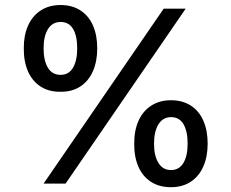

<svg xmlns="http://www.w3.org/2000/svg" viewBox="-20 -742 935 776"><path d="M76.2 -546.9Q75.7 -598.6 93.3 -638.2Q110.8 -677.7 144.5 -699.7Q178.2 -721.7 224.6 -721.7Q272 -721.7 305.4 -699.7Q338.9 -677.7 356 -638.4Q373 -599.1 373 -546.9Q373 -494.1 355.5 -454.1Q337.9 -414.1 304.4 -392.3Q271 -370.6 224.6 -371.1Q177.2 -370.6 143.6 -392.6Q109.9 -414.6 92.8 -454.3Q75.7 -494.1 76.2 -546.9ZM292 -546.9Q292 -596.7 275.4 -625Q258.8 -653.3 224.6 -653.3Q191.4 -652.8 173.8 -624.3Q156.2 -595.7 156.2 -546.9Q156.2 -497.1 173.6 -468.3Q190.9 -439.5 224.6 -439.5Q258.3 -439.5 275.1 -468.3Q292 -497.1 292 -546.9ZM522.5 -161.1Q522 -213.4 539.6 -253.2Q557.1 -293 591.1 -314.9Q625 -336.9 670.9 -336.9Q718.3 -336.9 751.7 -314.9Q785.2 -293 802.2 -253.4Q819.3 -213.9 819.3 -161.1Q819.3 -108.9 801.8 -69.1Q784.2 -29.3 750.7 -7.3Q717.3 14.6 670.9 14.6Q623.5 14.6 589.8 -7.3Q556.2 -29.3 539.1 -68.8Q522 -108.4 522.5 -161.1ZM738.3 -161.1Q738.3 -211.4 721.7 -240Q705.1 -268.6 670.9 -268.6Q637.7 -268.1 620.1 -239Q602.5 -210 602.5 -161.1Q602.5 -112.3 620.4 -83.5Q638.2 -54.7 670.9 -54.7Q704.1 -54.7 721.2 -83.3Q738.3 -111.8 738.3 -161.1ZM641.6 -707H730.5L245.1 0H156.2Z"/></svg>

Font: Pretendard GOV Medium
Style: Regular
Weight: 500
Designer: Base glyphs from Inter by Rasmus Andersson; Hangeul glyphs from Noto Sans CJK(Source Han Sans) by Jang Soo-young and Kan
Foundry: Kil Hyung-jin
Version: Version 1.309